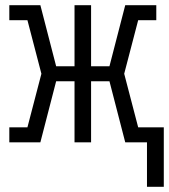

<svg xmlns="http://www.w3.org/2000/svg" viewBox="-20 -550 653 742"><path d="M548 172V0H464L403 -236H332V0H268V-236H197L136 0H16V-58H86L140 -265L86 -472H16V-530H136L197 -294H268V-530H332V-294H403L464 -530H584V-472H514L460 -265L514 -58H613V172Z"/></svg>

Font: Iosevka Slab Light Extended
Style: Regular
Weight: 300
Width: 7
Monospace: yes
Designer: Belleve Invis
Foundry: Belleve Invis
Version: Version 11.1.0; ttfautohint (v1.8.3)